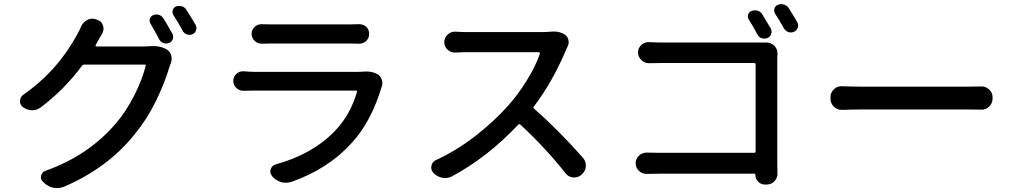

<svg xmlns="http://www.w3.org/2000/svg" viewBox="-20 -870 5040 952"><path d="M454.1 -646.5Q453.1 -644.5 454.1 -642.1Q455.1 -639.6 457 -639.6H691.4Q705.1 -639.6 718.8 -640.6Q728.5 -641.6 737.3 -641.6Q779.3 -641.6 806.6 -625Q824.2 -614.3 829.1 -594.7Q831.1 -586.9 831.1 -579.1Q831.1 -568.4 827.1 -556.6Q823.2 -547.9 820.3 -539.1Q796.9 -458 752 -366.7Q707 -275.4 643.6 -199.2Q512.7 -37.1 297.9 55.7Q280.3 62.5 262.7 62.5Q254.9 62.5 247.1 61.5Q220.7 56.6 201.2 39.1L194.3 32.2Q184.6 24.4 183.1 12.7Q181.6 1 188 -9.3Q194.3 -19.5 206.1 -23.4Q416 -97.7 551.8 -254.9Q604.5 -315.4 645.5 -396.5Q686.5 -477.5 702.1 -543Q704.1 -549.8 696.3 -549.8H398.4Q390.6 -549.8 386.7 -543.9Q298.8 -425.8 182.6 -337.9Q163.1 -323.2 139.6 -323.2Q138.7 -323.2 138.7 -323.2Q114.3 -324.2 93.8 -338.9Q79.1 -349.6 79.1 -368.2Q79.1 -388.7 95.7 -400.4Q265.6 -518.6 364.3 -702.1Q372.1 -715.8 381.8 -737.3Q390.6 -759.8 412.1 -770.5Q424.8 -777.3 437.5 -777.3Q446.3 -777.3 456.1 -774.4L461.9 -771.5Q483.4 -765.6 490.2 -744.1Q493.2 -736.3 493.2 -728.5Q493.2 -715.8 487.3 -705.1Q477.5 -688.5 464.8 -666Q455.1 -647.5 454.1 -646.5ZM726.6 -752Q721.7 -759.8 721.7 -767.6Q721.7 -771.5 722.7 -776.4Q726.6 -789.1 739.3 -794.9Q752.9 -800.8 767.6 -796.4Q782.2 -792 790 -779.3Q812.5 -743.2 835 -702.1Q841.8 -689.5 836.9 -676.3Q832 -663.1 819.3 -657.2Q811.5 -654.3 803.7 -654.3Q797.9 -654.3 791 -656.2Q776.4 -661.1 769.5 -674.8Q746.1 -719.7 726.6 -752ZM839.8 -794.9Q835 -802.7 835 -811.5Q835 -815.4 835.9 -819.3Q839.8 -832 851.6 -837.9Q860.4 -840.8 868.2 -840.8Q875 -840.8 880.9 -838.9Q895.5 -835 903.3 -822.3Q927.7 -785.2 950.2 -746.1Q954.1 -738.3 954.1 -730.5Q954.1 -725.6 952.1 -719.7Q948.2 -706.1 934.6 -700.2Q926.8 -697.3 919.9 -697.3Q913.1 -697.3 907.2 -699.2Q892.6 -704.1 885.7 -717.8Q863.3 -759.8 839.8 -794.9Z M1778.3 -514.6Q1787.1 -515.6 1794.9 -515.6Q1830.1 -515.6 1853.5 -501Q1868.2 -492.2 1873 -474.6Q1876 -466.8 1876 -458Q1876 -449.2 1873 -441.4Q1821.3 -268.6 1726.6 -164.1Q1608.4 -32.2 1423.8 32.2Q1410.2 36.1 1397.5 36.1Q1385.7 36.1 1374 33.2Q1348.6 25.4 1331.1 5.9L1329.1 2.9Q1320.3 -7.8 1320.3 -19.5Q1320.3 -24.4 1322.3 -31.2Q1328.1 -48.8 1346.7 -54.7Q1530.3 -105.5 1640.6 -220.7Q1716.8 -299.8 1750 -414.1Q1751 -417 1749 -418.9Q1747.1 -420.9 1745.1 -420.9H1243.2Q1218.8 -420.9 1188.5 -419.9Q1187.5 -419.9 1186.5 -419.9Q1167 -419.9 1152.3 -433.6Q1136.7 -448.2 1136.7 -469.2Q1136.7 -490.2 1152.3 -503.9Q1166 -516.6 1184.6 -516.6Q1186.5 -516.6 1188.5 -516.6Q1220.7 -513.7 1243.2 -513.7H1754.9Q1766.6 -513.7 1778.3 -514.6ZM1279.3 -653.3Q1278.3 -653.3 1277.3 -653.3Q1257.8 -653.3 1243.2 -667Q1227.5 -681.6 1227.5 -702.1Q1227.5 -722.7 1243.2 -737.3Q1257.8 -750 1276.4 -750Q1278.3 -750 1279.3 -750Q1301.8 -749 1323.2 -749H1712.9Q1735.4 -749 1759.8 -750Q1760.7 -750 1762.7 -750Q1781.2 -750 1795.9 -737.3Q1810.5 -722.7 1810.5 -702.1Q1810.5 -681.6 1795.9 -667Q1781.2 -653.3 1760.7 -653.3Q1760.7 -653.3 1759.8 -653.3Q1736.3 -654.3 1711.9 -654.3H1323.2Q1301.8 -654.3 1279.3 -653.3Z M2710 -712.9Q2718.8 -713.9 2725.6 -713.9Q2758.8 -713.9 2782.2 -697.3Q2795.9 -687.5 2798.8 -669.9Q2799.8 -665 2799.8 -661.1Q2799.8 -649.4 2793.9 -638.7Q2789.1 -627.9 2786.1 -621.1Q2717.8 -460.9 2627 -341.8Q2622.1 -335.9 2627.9 -331.1Q2747.1 -227.5 2871.1 -86.9Q2884.8 -70.3 2884.8 -49.8Q2884.8 -46.9 2884.8 -44.9Q2882.8 -20.5 2864.3 -4.9L2862.3 -2.9Q2847.7 9.8 2828.1 9.8Q2825.2 9.8 2821.3 9.8Q2798.8 7.8 2784.2 -10.7Q2688.5 -132.8 2560.5 -252Q2554.7 -256.8 2549.8 -252Q2394.5 -87.9 2221.7 3.9Q2205.1 12.7 2187.5 12.7Q2180.7 12.7 2173.8 11.7Q2148.4 6.8 2129.9 -11.7L2128.9 -12.7Q2118.2 -24.4 2118.2 -39.1Q2118.2 -43 2119.1 -47.9Q2123 -67.4 2141.6 -76.2Q2243.2 -123 2336.4 -195.3Q2429.7 -267.6 2500 -346.7Q2549.8 -402.3 2593.8 -474.1Q2637.7 -545.9 2657.2 -604.5Q2657.2 -606.4 2655.8 -608.9Q2654.3 -611.3 2651.4 -611.3H2292Q2271.5 -611.3 2239.3 -609.4Q2237.3 -609.4 2235.4 -609.4Q2214.8 -609.4 2200.2 -623Q2182.6 -638.7 2182.6 -661.1Q2182.6 -683.6 2200.2 -699.2Q2214.8 -712.9 2235.4 -712.9Q2237.3 -712.9 2239.3 -712.9Q2271.5 -710.9 2292 -710.9H2663.1Q2688.5 -710.9 2710 -712.9Z M3801.8 -728.5Q3808.6 -714.8 3803.7 -701.2Q3798.8 -687.5 3785.2 -681.6Q3771.5 -675.8 3756.8 -680.7Q3742.2 -685.5 3735.4 -699.2Q3714.8 -738.3 3693.4 -772.5Q3685.5 -784.2 3689.5 -797.4Q3693.4 -810.5 3706.1 -815.4Q3720.7 -821.3 3736.3 -816.9Q3752 -812.5 3759.8 -798.8Q3780.3 -765.6 3801.8 -728.5ZM3834 -578.1V-59.6L3835 -8.8Q3835 12.7 3820.3 28.3Q3804.7 44.9 3781.2 44.9H3772.5Q3752.9 44.9 3739.3 30.8Q3725.6 16.6 3725.6 -2.9Q3725.6 -8.8 3719.7 -8.8H3251Q3220.7 -8.8 3188.5 -7.8Q3187.5 -7.8 3185.5 -7.8Q3164.1 -7.8 3148.4 -22.5Q3131.8 -38.1 3131.8 -60.5Q3131.8 -83 3148.4 -98.6Q3164.1 -113.3 3185.5 -113.3Q3186.5 -113.3 3188.5 -113.3Q3220.7 -112.3 3248 -112.3H3719.7Q3726.6 -112.3 3726.6 -119.1V-550.8Q3726.6 -557.6 3719.7 -557.6H3259.8Q3235.4 -557.6 3199.2 -556.6Q3198.2 -556.6 3197.3 -556.6Q3175.8 -556.6 3160.2 -572.3Q3143.6 -587.9 3143.6 -610.4Q3143.6 -631.8 3160.2 -647.5Q3174.8 -661.1 3195.3 -661.1Q3197.3 -661.1 3199.2 -661.1Q3235.4 -659.2 3259.8 -659.2H3756.8Q3767.6 -659.2 3779.3 -659.2Q3780.3 -659.2 3780.3 -659.2Q3802.7 -659.2 3819.3 -643.6Q3835 -627 3835 -605.5ZM3823.2 -801.8Q3818.4 -809.6 3818.4 -818.4Q3818.4 -822.3 3820.3 -827.1Q3823.2 -840.8 3836.9 -845.7Q3844.7 -849.6 3853.5 -849.6Q3860.4 -849.6 3866.2 -847.7Q3881.8 -842.8 3890.6 -830.1Q3911.1 -797.9 3933.6 -758.8Q3937.5 -751 3937.5 -743.2Q3937.5 -737.3 3935.5 -732.4Q3930.7 -718.8 3918 -712.9Q3910.2 -709 3901.4 -709Q3895.5 -709 3888.7 -710.9Q3874 -716.8 3866.2 -730.5Q3842.8 -772.5 3823.2 -801.8Z M4155.3 -325.2Q4154.3 -325.2 4153.3 -325.2Q4130.9 -325.2 4115.2 -340.8Q4097.7 -357.4 4097.7 -380.9V-388.7Q4097.7 -411.1 4115.2 -427.7Q4130.9 -442.4 4152.3 -442.4Q4154.3 -442.4 4155.3 -442.4Q4203.1 -440.4 4246.1 -440.4H4789.1Q4815.4 -440.4 4843.8 -441.4Q4845.7 -441.4 4846.7 -441.4Q4868.2 -441.4 4883.8 -426.8Q4901.4 -411.1 4901.4 -388.7V-380.9Q4901.4 -357.4 4883.8 -340.8Q4868.2 -326.2 4845.7 -326.2Q4844.7 -326.2 4843.8 -326.2Q4813.5 -327.1 4790 -327.1H4246.1Q4202.1 -327.1 4155.3 -325.2Z"/></svg>

Font: Gen Jyuu Gothic Medium
Style: Regular
Weight: 500
Designer: [Source Han Sans]
Ryoko NISHIZUKA  (kana & ideographs); Paul D. Hunt (Latin, Greek & Cyrillic); Wenlong ZHANG  (bopomofo
Version: Version 1.002.20150607